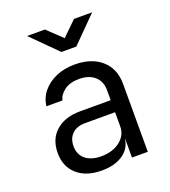

<svg xmlns="http://www.w3.org/2000/svg" viewBox="-143 -889 887 1004"><g transform="rotate(-20 300.0 -387.5)"><path d="M252 10Q165 10 115 -34.5Q65 -79 65 -155Q65 -232 115 -276Q165 -320 250 -320H420V-375Q420 -425 388 -453Q356 -481 302 -481Q250 -481 219 -457.5Q188 -434 183 -405H93Q99 -451 127.5 -485.5Q156 -520 202 -540Q248 -560 305 -560Q400 -560 455 -511Q510 -462 510 -378V0H422V-105H421Q415 -52 369.5 -21Q324 10 252 10ZM274 -61Q338 -61 379 -93Q420 -125 420 -175V-253H252Q207 -253 181 -228Q155 -203 155 -160Q155 -114 186.5 -87.5Q218 -61 274 -61ZM264 -645 124 -785H223L305 -707L385 -785H486L347 -645Z"/></g></svg>

Font: JetBrainsMono NF
Style: Regular
Weight: 400
Designer: Philipp Nurullin, Konstantin Bulenkov
Foundry: JetBrains
Version: Version 2.251; ttfautohint (v1.8.3);Nerd Fonts 2.2.2